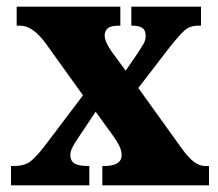

<svg xmlns="http://www.w3.org/2000/svg" viewBox="-20 -556 655 576"><path d="M13 0V-58H21Q53 -58 71 -71.5Q89 -85 117 -122L229 -270L117 -426Q78 -479 41 -479H30V-536H341V-479H338Q311 -479 302.5 -470.5Q294 -462 294 -450Q294 -432 313 -404L357 -344L392 -395Q402 -410 409.5 -422.5Q417 -435 417 -448Q417 -466 406.5 -472.5Q396 -479 378 -479H374V-536H583V-479H575Q550 -479 534 -465Q518 -451 488 -413L395 -292L525 -111Q546 -82 562.5 -70Q579 -58 596 -58H607V0H287V-58H292Q345 -58 345 -91Q345 -102 339 -116Q333 -130 311 -160L267 -221L211 -137Q203 -125 197 -113.5Q191 -102 191 -91Q191 -74 203 -66Q215 -58 245 -58H248V0Z"/></svg>

Font: Noto Serif Hebrew Condensed Black
Style: Regular
Weight: 900
Width: 3
Designer: Monotype Design Team
Foundry: Monotype Imaging Inc.
Version: Version 2.004; ttfautohint (v1.8.4.7-5d5b)